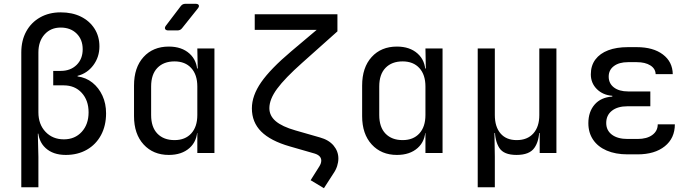

<svg xmlns="http://www.w3.org/2000/svg" viewBox="-20 -805 3640 1010"><path d="M92 180V-529Q92 -592 118 -639.5Q144 -687 191 -713.5Q238 -740 299 -740Q360 -740 405.5 -717.5Q451 -695 477 -654.5Q503 -614 503 -561Q503 -505 471 -462Q439 -419 388 -406V-403Q433 -397 466.5 -370Q500 -343 519 -301.5Q538 -260 538 -209Q538 -144 511.5 -94.5Q485 -45 437 -17.5Q389 10 326 10Q259 10 219.5 -26.5Q180 -63 180 -126L202 -102H179L182 20V180ZM316 -72Q374 -72 410 -111.5Q446 -151 446 -214Q446 -277 410 -316.5Q374 -356 315 -356H260V-432H299Q351 -432 383 -463.5Q415 -495 415 -546Q415 -597 383 -628.5Q351 -660 299 -660Q247 -660 214.5 -624Q182 -588 182 -529V-214Q182 -151 219.5 -111.5Q257 -72 316 -72Z M868 10Q786 10 735.5 -45Q685 -100 685 -194V-355Q685 -450 735 -505Q785 -560 868 -560Q936 -560 977 -523Q1018 -486 1018 -424L1000 -445H1020L1018 -550H1108V0H1018V-105H1000L1018 -126Q1018 -63 977 -26.5Q936 10 868 10ZM898 -68Q954 -68 986 -103Q1018 -138 1018 -200V-350Q1018 -412 986 -447Q954 -482 898 -482Q841 -482 808 -448Q775 -414 775 -350V-200Q775 -136 808 -102Q841 -68 898 -68ZM865 -645Q853 -645 849 -652Q845 -659 852 -669L931 -773Q940 -785 955 -785H1009Q1022 -785 1025.5 -778Q1029 -771 1021 -761L938 -657Q929 -645 914 -645Z M1684 185 1614 143 1660 70Q1670 54 1670 40Q1670 14 1636 3L1504 -35Q1403 -64 1354 -113Q1305 -162 1305 -235Q1305 -302 1354 -372.5Q1403 -443 1512 -535L1646 -648H1320V-730H1755V-640L1569 -474Q1479 -394 1438 -338.5Q1397 -283 1397 -236Q1397 -196 1430.5 -167.5Q1464 -139 1534 -119L1663 -82Q1710 -69 1735 -39Q1760 -9 1760 29Q1760 48 1753.5 68.5Q1747 89 1733 109Z M2068 10Q1986 10 1935.5 -45Q1885 -100 1885 -194V-355Q1885 -450 1935 -505Q1985 -560 2068 -560Q2136 -560 2177 -523Q2218 -486 2218 -424L2200 -445H2220L2218 -550H2308V0H2218V-105H2200L2218 -126Q2218 -63 2177 -26.5Q2136 10 2068 10ZM2098 -68Q2154 -68 2186 -103Q2218 -138 2218 -200V-350Q2218 -412 2186 -447Q2154 -482 2098 -482Q2041 -482 2008 -448Q1975 -414 1975 -350V-200Q1975 -136 2008 -102Q2041 -68 2098 -68Z M2493 180V-550H2583V-200Q2583 -138 2613 -103Q2643 -68 2698 -68Q2754 -68 2785.5 -103Q2817 -138 2817 -200V-550H2907V0H2819V-105H2799L2817 -126Q2817 -64 2791 -27Q2765 10 2697 10Q2630 10 2606.5 -27Q2583 -64 2583 -126L2601 -105H2581L2583 20V180Z M3334 7H3281Q3218 7 3171.5 -13Q3125 -33 3100 -70Q3075 -107 3075 -157Q3075 -217 3108 -255Q3141 -293 3201 -297V-301Q3151 -305 3119.5 -336.5Q3088 -368 3088 -414Q3088 -460 3112 -492Q3136 -524 3179.5 -540.5Q3223 -557 3283 -557H3330Q3416 -557 3467 -518.5Q3518 -480 3519 -415H3429Q3428 -444 3401 -461Q3374 -478 3330 -478H3283Q3237 -478 3209.5 -457.5Q3182 -437 3182 -402Q3182 -366 3209.5 -345Q3237 -324 3284 -324H3401V-246H3281Q3229 -246 3199 -222.5Q3169 -199 3169 -158Q3169 -119 3199 -96.5Q3229 -74 3281 -74H3334Q3383 -74 3411.5 -95Q3440 -116 3440 -151H3530Q3530 -78 3477 -35.5Q3424 7 3334 7Z"/></svg>

Font: Pitagon Sans Mono
Style: Regular
Weight: 400
Monospace: yes
Designer: Travis Tran
Foundry: Pitagon
Version: Version 1.001;gftools[0.9.26]